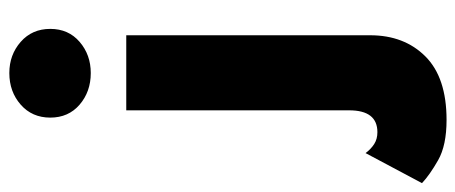

<svg xmlns="http://www.w3.org/2000/svg" viewBox="-414 -448 1001 422"><g transform="rotate(-90 87.0 -236.5)"><path d="M40 -627Q40 -667 68.5 -692Q97 -717 138 -717Q178 -717 206.5 -692Q235 -667 235 -627Q235 -587 206.5 -562.5Q178 -538 138 -538Q97 -538 68.5 -562.5Q40 -587 40 -627ZM-38 66Q-29 78 -18 85Q-7 92 8 92Q56 92 56 30V-460H221V76Q221 151 174.5 197.5Q128 244 35 244Q-21 244 -53.5 225.5Q-86 207 -104 190Z"/></g></svg>

Font: Jost* Heavy
Style: Regular
Weight: 800
Version: Version 3.7